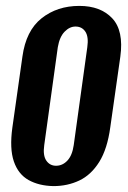

<svg xmlns="http://www.w3.org/2000/svg" viewBox="-20 -618 434 651"><path d="M161 13Q112 12 77 -7.5Q42 -27 27 -70.5Q12 -114 22 -186L56 -426Q68 -514 121 -556Q174 -598 249 -598Q321 -598 360.5 -556Q400 -514 388 -426L354 -187Q344 -113 316.5 -69Q289 -25 249 -6Q209 13 161 13ZM170 -56Q192 -56 208.5 -73.5Q225 -91 230 -126L276 -458Q281 -493 269.5 -510.5Q258 -528 236 -528Q216 -528 199 -510.5Q182 -493 176 -458L130 -126Q125 -91 137 -73.5Q149 -56 170 -56Z"/></svg>

Font: Alumni Sans Thin
Style: Bold Italic
Weight: 700
Italic angle: -8°
Version: Version 1.016